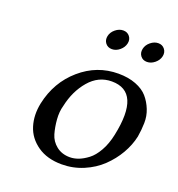

<svg xmlns="http://www.w3.org/2000/svg" viewBox="-118 -717 761 823"><g transform="rotate(20 263.0 -305.0)"><path d="M79.6 -205.1Q101.6 -308.1 177 -373.5Q252.4 -439 350.1 -439Q395.5 -439 430.2 -425.5Q464.8 -412.1 484.1 -389.6Q503.4 -367.2 514.9 -338.1Q526.4 -309.1 525.6 -277.3Q524.9 -245.6 519.5 -213.9Q510.7 -172.9 488 -133.5Q465.3 -94.2 431.6 -62Q397.9 -29.8 351.3 -10Q304.7 9.8 252.9 9.8Q186.5 9.8 142.1 -21.2Q97.7 -52.2 82.8 -100.6Q67.9 -148.9 79.6 -205.1ZM334.5 -397.9Q273.9 -397.9 231.7 -348.6Q189.5 -299.3 174.3 -228Q166 -199.2 168.7 -164.8Q171.4 -130.4 179.9 -100.6Q188.5 -70.8 213.6 -50.8Q238.8 -30.8 275.4 -30.8Q294.4 -30.8 314.5 -38.3Q334.5 -45.9 356.2 -62.3Q377.9 -78.6 396.2 -110.8Q414.6 -143.1 423.8 -187Q468.3 -397.9 334.5 -397.9ZM256.8 -541.5Q246.1 -555.2 250 -574Q253.9 -592.8 270.5 -606.4Q287.1 -620.1 305.9 -620.1Q324.7 -620.1 335.4 -606.4Q346.2 -592.8 342 -574Q337.9 -555.2 321.5 -541.5Q305.2 -527.8 286.4 -527.8Q267.6 -527.8 256.8 -541.5ZM416.7 -541.5Q406.2 -555.2 410.2 -574Q414.1 -592.8 430.7 -606.4Q447.3 -620.1 465.8 -620.1Q484.4 -620.1 495.1 -606.4Q505.9 -592.8 502 -574Q498 -555.2 481.4 -541.5Q464.8 -527.8 446 -527.8Q427.2 -527.8 416.7 -541.5Z"/></g></svg>

Font: Linux Biolinum O
Style: Italic
Weight: 400
Italic angle: -12°
Designer: Philipp H. Poll
Foundry: Philipp H. Poll
Version: Version 1.1.3